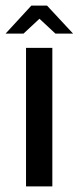

<svg xmlns="http://www.w3.org/2000/svg" viewBox="-50 -666 281 686"><path d="M43 0V-495H137V0ZM-30 -546 62 -646H118L211 -546H148L91 -599L34 -546Z"/></svg>

Font: Alumni Sans Thin SemiBold
Style: Regular
Weight: 600
Version: Version 1.018